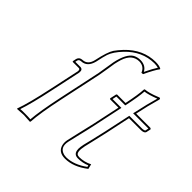

<svg xmlns="http://www.w3.org/2000/svg" viewBox="-182 -857 1025 1025"><g transform="rotate(45 331.0 -344.0)"><path d="M263.2 -439 212.4 -200.2Q184.1 -67.4 180.2 0L177.2 2.9Q175.3 2.9 129.9 0Q129.9 0 80.6 2.9L80.1 0Q103.5 -64 132.3 -200.2L168.5 -369.1Q169.9 -384.8 159.7 -384.8H115.7Q112.3 -384.8 111.8 -386.7Q111.8 -388.7 111.8 -390.1L115.7 -409.2Q121.6 -428.2 143.1 -429.2Q181.2 -430.7 191.4 -477.1Q207.5 -552.7 225.6 -580.1Q237.8 -597.7 260.3 -622.1Q333 -697.8 427.2 -698.2Q457.5 -697.8 470.7 -689V-686Q453.6 -663.6 425.3 -604L414.1 -603Q400.9 -637.2 363.8 -638.2Q309.6 -638.2 288.6 -573.2Q283.7 -557.6 278.8 -535.2Q276.9 -526.9 272.5 -494.6Q266.1 -453.1 263.2 -439ZM468.3 -429.2Q484.9 -509.3 486.8 -549.8L489.3 -553.2Q519 -555.2 565.9 -574.2Q571.8 -576.7 575.7 -578.1Q584 -578.1 583 -569.8Q582.5 -568.4 582.5 -567.9Q563.5 -502 548.3 -429.2H655.3Q661.6 -427.7 662.1 -422.9L656.7 -397.9Q652.8 -385.7 629.9 -384.8H538.6L508.3 -242.2Q501 -207 488.3 -155.3Q480.5 -124.5 478 -111.8Q466.3 -57.6 487.3 -51.3Q492.2 -50.3 497.6 -49.8Q536.1 -50.3 569.8 -67.9L576.7 -40Q512.2 9.8 449.7 9.8Q398.9 9.8 388.7 -32.2Q384.8 -49.3 388.7 -68.8Q391.1 -81.1 401.4 -124Q418.5 -196.3 426.3 -231L459 -384.8H396Q393.1 -386.7 392.6 -389.2L400.4 -424.8Q402.3 -428.2 404.3 -429.2ZM253.4 -440.9Q256.3 -454.1 262.2 -495.1Q267.1 -528.3 269 -537.1Q286.1 -617.7 322.3 -638.2Q340.3 -647.9 363.8 -647.9Q403.3 -647 419.9 -615.7Q442.4 -662.1 457 -684.1Q443.4 -688 427.2 -688Q335.9 -687 267.6 -615.2Q228.5 -574.2 217.3 -540.5Q210.9 -521.5 201.2 -475.1Q187.5 -420.4 143.1 -418.9Q128.4 -418 125.5 -406.7L123 -395H159.7Q182.1 -395 178.7 -369.6Q178.2 -367.7 178.2 -366.7L142.1 -197.8Q115.2 -71.3 93.8 -8.8Q110.4 -10.3 129.9 -9.8Q153.8 -9.8 170.4 -8.3Q175.8 -75.7 202.6 -202.1ZM478 -426.8 476.1 -418.9H409.2L404.3 -395H471.2L436 -229Q428.7 -193.4 411.1 -121.6Q400.9 -79.6 398.4 -66.9Q387.2 -14.2 430.7 -2.4Q433.1 -2 434.6 -1.5Q442.4 0 449.7 0Q506.8 -1 565.4 -43.9L563 -53.2Q532.7 -40 497.6 -40Q464.8 -40 463.4 -74.2Q463.4 -76.2 462.9 -77.6Q462.9 -91.8 467.8 -114.3Q470.7 -127 478.5 -157.7Q491.2 -209.5 498.5 -244.1L530.8 -395H629.9Q641.6 -395.5 647 -400.4L650.9 -418.9H535.6L538.6 -431.2Q554.7 -507.3 571.8 -565.4Q522.9 -546.4 496.6 -543.5Q494.1 -503.4 478 -426.8Z"/></g></svg>

Font: Linux Biolinum Outline O
Style: Italic
Weight: 400
Italic angle: -12°
Designer: Philipp H. Poll
Foundry: Philipp H. Poll
Version: Version 0.6.2